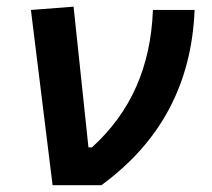

<svg xmlns="http://www.w3.org/2000/svg" viewBox="-20 -547 626 567"><path d="M135.3 0H279.3C455.6 -128.9 545.9 -300.8 554.7 -517.6H431.6C425.3 -349.6 366.2 -215.8 251.5 -111.8H241.2L197.3 -527.3L71.3 -517.6Z"/></svg>

Font: Cascadia Code SemiBold
Style: Italic
Weight: 600
Italic angle: -10°
Monospace: yes
Designer: Aaron Bell
Foundry: Saja Typeworks
Version: Version 2404.023